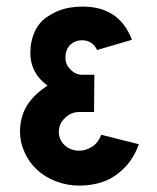

<svg xmlns="http://www.w3.org/2000/svg" viewBox="-20 -562 486 596"><path d="M411.1 -114.3 294.4 -143.6C287.6 -126.5 278.3 -114.3 265.6 -106.4C252.9 -98.6 240.2 -94.2 226.6 -94.2C208 -94.2 192.9 -100.1 180.7 -111.3C168.5 -122.6 162.6 -136.7 162.6 -153.3C162.6 -169.9 169.4 -184.1 182.1 -196.3C194.8 -208.5 210 -214.4 226.6 -214.4H272L272.9 -330.1H233.9C220.2 -330.1 208.5 -335.9 198.2 -346.7C188 -357.4 183.1 -369.1 183.1 -382.3C183.1 -399.9 188.5 -413.6 198.2 -422.9C208 -432.1 220.2 -437 235.4 -437C246.1 -437 255.9 -434.1 264.2 -428.2C272.5 -422.4 277.8 -415 281.2 -406.7L389.6 -438.5C363.3 -507.3 312.5 -541.5 237.3 -541.5C215.8 -541.5 194.8 -539.1 176.3 -533.7C157.7 -528.3 140.6 -519.5 125 -508.8C109.4 -498 96.7 -482.9 87.9 -463.9C79.1 -444.8 74.2 -422.9 74.2 -397.5C74.2 -355.5 92.3 -321.8 127.4 -296.4C115.7 -288.6 105.5 -280.8 96.7 -272.9C87.9 -265.1 79.1 -255.9 70.3 -244.1C61.5 -232.4 54.7 -219.2 49.8 -203.6C44.9 -188 42 -171.9 42 -153.3C42 -130.9 46.9 -109.9 56.2 -89.4C65.4 -68.8 78.1 -50.8 94.2 -35.6C110.4 -20.5 129.9 -8.3 152.8 0.5C175.8 9.3 200.2 14.2 226.1 14.2C253.4 14.2 279.3 9.8 302.2 1.5C325.2 -6.8 346.2 -21 365.7 -40.5C385.3 -60.1 400.4 -85 411.1 -114.3Z"/></svg>

Font: Tuffy
Style: Bold
Weight: 700
Designer: Thatcher Ulrich, Karoly Barta, Michael Everson
Version: Version 001.270